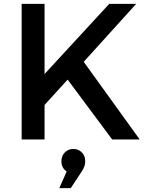

<svg xmlns="http://www.w3.org/2000/svg" viewBox="-20 -720 758 991"><path d="M91.8 0V-700.2H210V-337.9L543.9 -700.2H683.1L412.1 -400.9L701.2 0H559.1L329.1 -309.1L210 -178.2V0ZM286.1 251 324.2 165Q296.9 146.5 296.9 112.8Q296.9 85 314.5 66.9Q332 48.8 358.9 48.8Q384.3 48.8 402.1 66.4Q419.9 84 419.9 112.8Q419.9 139.2 401.9 165L345.2 251Z"/></svg>

Font: Trueno
Style: Rg
Weight: 400
Designer: Julieta Ulanovsky
Foundry: Julieta Ulanovsky
Version: Version 3.001b